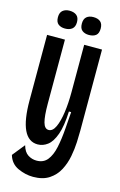

<svg xmlns="http://www.w3.org/2000/svg" viewBox="-124 -720 572 915"><g transform="rotate(15 162.0 -262.0)"><path d="M137 143Q99 143 62 126Q25 109 13 68L62 7Q71 39 90.5 51.5Q110 64 133 64Q167 64 186 40.5Q205 17 214 -24.5Q223 -66 227 -121L233 -202H222Q219 -129 204 -87.5Q189 -46 166.5 -29Q144 -12 118 -12Q27 -12 27 -205V-528H115V-212Q115 -151 123 -121.5Q131 -92 151 -92Q171 -92 184 -120Q197 -148 203.5 -193.5Q210 -239 210 -293V-528H298V-128Q298 -105 296.5 -71Q295 -37 288 0Q281 37 264 69.5Q247 102 216 122.5Q185 143 137 143ZM219 -579Q199 -579 186 -589Q173 -599 173 -623Q173 -646 185.5 -656.5Q198 -667 219 -667Q241 -667 253.5 -656.5Q266 -646 266 -623Q266 -599 253.5 -589Q241 -579 219 -579ZM101 -579Q81 -579 68 -589Q55 -599 55 -623Q55 -646 68 -656.5Q81 -667 101 -667Q123 -667 136 -656.5Q149 -646 149 -623Q149 -600 136 -589.5Q123 -579 101 -579Z"/></g></svg>

Font: Bricolage Grotesque 96pt Condensed
Style: Regular
Weight: 400
Width: 3
Designer: Mathieu Triay
Foundry: Atelier Triay
Version: Version 1.001; ttfautohint (v1.8.4.7-5d5b);gftools[0.9.33.de